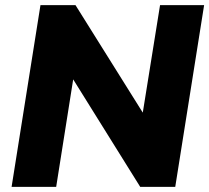

<svg xmlns="http://www.w3.org/2000/svg" viewBox="-20 -725 812 745"><path d="M25 0 137 -705H273L534 -288L601 -705H772L660 0H524L264 -417L198 0Z"/></svg>

Font: Mulish Black
Style: Italic
Weight: 900
Italic angle: -9°
Designer: Vernon Adams
Foundry: Vernon Adams
Version: Version 3.603; ttfautohint (v1.8.3)